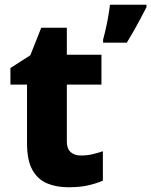

<svg xmlns="http://www.w3.org/2000/svg" viewBox="-20 -780 638 810"><path d="M321 -124Q347 -124 369 -129Q391 -134 414 -142V-18Q387 -6 352 2Q317 10 269 10Q218 10 178.5 -6.5Q139 -23 116.5 -63.5Q94 -104 94 -176V-423H24V-493L108 -547L154 -663H262V-549H408V-423H262V-182Q262 -153 278 -138.5Q294 -124 321 -124ZM598 -750Q586 -727 573.5 -703Q561 -679 546.5 -653.5Q532 -628 515 -600H415V-613Q419 -628 423.5 -646.5Q428 -665 432 -685Q436 -705 439 -724.5Q442 -744 444 -760H598Z"/></svg>

Font: Noto Sans Devanagari ExtraBold
Style: Regular
Weight: 800
Version: Version 2.003